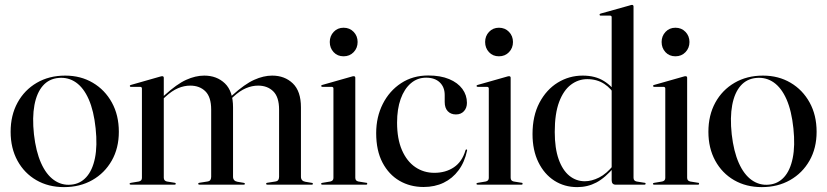

<svg xmlns="http://www.w3.org/2000/svg" viewBox="-20 -756 3387 786"><path d="M247 -446.5Q310.5 -446.5 360 -417.2Q409.5 -388 438 -336.2Q466.5 -284.5 466.5 -216.5Q466.5 -149.5 437.5 -98.5Q408.5 -47.5 358 -18.8Q307.5 10 242 10Q178 10 128.8 -18.5Q79.5 -47 51.5 -98.2Q23.5 -149.5 23.5 -216.5Q23.5 -284 51.8 -335.8Q80 -387.5 130.5 -417Q181 -446.5 247 -446.5ZM270.5 0Q308 -3 333.2 -30.8Q358.5 -58.5 368.8 -109Q379 -159.5 371.5 -230.5Q364 -302.5 343.2 -349.5Q322.5 -396.5 291 -418.5Q259.5 -440.5 220 -437Q180.5 -433.5 155.5 -405Q130.5 -376.5 121 -326Q111.5 -275.5 119 -206Q127 -136 148 -88.8Q169 -41.5 200.8 -19Q232.5 3.5 270.5 0Z M650.5 -437.5V-28.5Q650.5 -22 653.8 -18.2Q657 -14.5 663 -13L694 -8Q699.5 -7.5 699.5 -3.5Q699.5 0 694.5 0H515Q513.5 0 512 -1Q510.5 -2 510.5 -3.5Q510.5 -5 511.8 -6Q513 -7 515.5 -7.5L548.5 -13Q555 -14.5 558 -18.2Q561 -22 561 -27.5V-393.5Q561 -396.5 559.5 -398.2Q558 -400 554.5 -400.5H516Q513.5 -400.5 512.5 -401.5Q511.5 -402.5 511.5 -404Q511.5 -406 512.8 -407Q514 -408 516.5 -408.5L634 -442Q638.5 -443.5 640.8 -443.8Q643 -444 644.5 -444Q647.5 -444 649 -442.2Q650.5 -440.5 650.5 -437.5ZM641 -345 636 -350.5 653.5 -366Q704 -412 742.2 -429.2Q780.5 -446.5 816 -446.5Q867.5 -446.5 900.8 -414.5Q934 -382.5 934 -316.5V-32.5Q934 -24 938.5 -18.8Q943 -13.5 951.5 -12L978 -7.5Q982.5 -6.5 982.5 -3.5Q982.5 0 977.5 0H797Q791.5 0 791.5 -3.5Q791.5 -7.5 797.5 -8L829.5 -13Q838.5 -14.5 841.5 -19.8Q844.5 -25 844.5 -32.5V-307.5Q844.5 -358.5 821 -382Q797.5 -405.5 758.5 -405.5Q734 -405.5 709 -395Q684 -384.5 658 -360.5ZM919 -345 914 -350.5 931 -366Q982 -412 1020.5 -429.2Q1059 -446.5 1094 -446.5Q1145.5 -446.5 1178.8 -414.5Q1212 -382.5 1212 -316.5V-32.5Q1212 -24 1216.5 -18.8Q1221 -13.5 1229.5 -12L1256 -7.5Q1258.5 -7.5 1259.8 -6.2Q1261 -5 1261 -3.5Q1261 -2 1259.8 -1Q1258.5 0 1256 0H1075Q1069.5 0 1069.5 -3.5Q1069.5 -7.5 1075.5 -8L1107.5 -13Q1116.5 -14.5 1119.5 -19.8Q1122.5 -25 1122.5 -32.5V-307.5Q1122.5 -358.5 1098.8 -382Q1075 -405.5 1036.5 -405.5Q1012 -405.5 987 -395Q962 -384.5 936 -360.5Z M1434.5 -437.5V-28.5Q1434.5 -22 1437.5 -18.2Q1440.5 -14.5 1447 -13L1478 -8Q1481.5 -8 1482.5 -6.8Q1483.5 -5.5 1483.5 -3.5Q1483.5 -2 1482.2 -1Q1481 0 1478.5 0H1299Q1297 0 1295.8 -1Q1294.5 -2 1294.5 -3.5Q1294.5 -5 1295.8 -6Q1297 -7 1299.5 -7.5L1332.5 -13Q1339 -14.5 1342 -18.2Q1345 -22 1345 -27.5V-393.5Q1345 -396.5 1343.5 -398.2Q1342 -400 1338.5 -400.5H1299.5Q1297.5 -400.5 1296.2 -401.5Q1295 -402.5 1295 -404Q1295 -406 1296.2 -407Q1297.5 -408 1300 -408.5L1418 -442Q1422.5 -443.5 1424.5 -443.8Q1426.5 -444 1428.5 -444Q1431.5 -444 1433 -442.2Q1434.5 -440.5 1434.5 -437.5ZM1386.5 -525.5Q1361.5 -525.5 1345.8 -542.5Q1330 -559.5 1330 -584Q1330 -608.5 1346 -625.5Q1362 -642.5 1386.5 -642.5Q1411.5 -642.5 1427.8 -625.5Q1444 -608.5 1444 -584Q1444 -559.5 1427.8 -542.5Q1411.5 -525.5 1386.5 -525.5Z M1891.5 -335Q1891.5 -314 1879.2 -300.8Q1867 -287.5 1846.5 -287.5Q1825.5 -287.5 1813 -300.8Q1800.5 -314 1800.5 -338.5V-367Q1800.5 -399.5 1780.2 -418.8Q1760 -438 1724.5 -438Q1688.5 -438 1661.8 -415Q1635 -392 1620.2 -350.8Q1605.5 -309.5 1605.5 -254Q1605.5 -187.5 1625.5 -141.5Q1645.5 -95.5 1680 -72Q1714.5 -48.5 1758 -48.5Q1804.5 -48.5 1838.2 -71.2Q1872 -94 1885.5 -140.5Q1886 -142.5 1887.2 -143.5Q1888.5 -144.5 1889.5 -144.5Q1891 -144 1891.8 -142.8Q1892.5 -141.5 1892 -139.5Q1882 -92 1857.2 -58.8Q1832.5 -25.5 1796.2 -8Q1760 9.5 1714 9.5Q1659 9.5 1615.2 -16Q1571.5 -41.5 1545.8 -90.5Q1520 -139.5 1520 -211Q1520 -277 1547 -330.5Q1574 -384 1622 -415.5Q1670 -447 1733 -447Q1783.5 -447 1818.8 -432.2Q1854 -417.5 1872.8 -392Q1891.5 -366.5 1891.5 -335Z M2070.5 -437.5V-28.5Q2070.5 -22 2073.5 -18.2Q2076.5 -14.5 2083 -13L2114 -8Q2117.5 -8 2118.5 -6.8Q2119.5 -5.5 2119.5 -3.5Q2119.5 -2 2118.2 -1Q2117 0 2114.5 0H1935Q1933 0 1931.8 -1Q1930.5 -2 1930.5 -3.5Q1930.5 -5 1931.8 -6Q1933 -7 1935.5 -7.5L1968.5 -13Q1975 -14.5 1978 -18.2Q1981 -22 1981 -27.5V-393.5Q1981 -396.5 1979.5 -398.2Q1978 -400 1974.5 -400.5H1935.5Q1933.5 -400.5 1932.2 -401.5Q1931 -402.5 1931 -404Q1931 -406 1932.2 -407Q1933.5 -408 1936 -408.5L2054 -442Q2058.5 -443.5 2060.5 -443.8Q2062.5 -444 2064.5 -444Q2067.5 -444 2069 -442.2Q2070.5 -440.5 2070.5 -437.5ZM2022.5 -525.5Q1997.5 -525.5 1981.8 -542.5Q1966 -559.5 1966 -584Q1966 -608.5 1982 -625.5Q1998 -642.5 2022.5 -642.5Q2047.5 -642.5 2063.8 -625.5Q2080 -608.5 2080 -584Q2080 -559.5 2063.8 -542.5Q2047.5 -525.5 2022.5 -525.5Z M2484 -63V-65V-685.5Q2484 -688.5 2482.5 -690.2Q2481 -692 2477.5 -692H2438.5Q2436.5 -692 2435.5 -693.2Q2434.5 -694.5 2434.5 -696Q2434.5 -698 2435.8 -698.8Q2437 -699.5 2439 -700.5L2557 -733.5Q2561.5 -735 2563.5 -735.5Q2565.5 -736 2567.5 -736Q2570.5 -736 2572 -734Q2573.5 -732 2573.5 -729.5V-28.5Q2573.5 -22 2576.5 -18.2Q2579.5 -14.5 2586 -13L2617 -8Q2620.5 -8 2621.8 -6.8Q2623 -5.5 2623 -3.5Q2623 -2 2621.5 -1Q2620 0 2617.5 0H2500Q2492.5 0 2488.2 -4.5Q2484 -9 2484 -18.5ZM2160 -207Q2160 -281.5 2188.2 -335.2Q2216.5 -389 2263.2 -417.8Q2310 -446.5 2365.5 -446.5Q2417 -446.5 2452.5 -424.2Q2488 -402 2509.5 -365.5L2500.5 -360.5Q2483.5 -393 2453.8 -412.5Q2424 -432 2384 -432Q2347.5 -432 2317.2 -409.2Q2287 -386.5 2269 -338.8Q2251 -291 2251 -216Q2251 -149 2267 -104Q2283 -59 2310.8 -36.5Q2338.5 -14 2374 -14Q2402 -14 2432.5 -29.2Q2463 -44.5 2491.5 -80L2496.5 -74Q2457 -27.5 2421.2 -8.8Q2385.5 10 2343 10Q2290.5 10 2249.2 -16.5Q2208 -43 2184 -92Q2160 -141 2160 -207Z M2793 -437.5V-28.5Q2793 -22 2796 -18.2Q2799 -14.5 2805.5 -13L2836.5 -8Q2840 -8 2841 -6.8Q2842 -5.5 2842 -3.5Q2842 -2 2840.8 -1Q2839.5 0 2837 0H2657.5Q2655.5 0 2654.2 -1Q2653 -2 2653 -3.5Q2653 -5 2654.2 -6Q2655.5 -7 2658 -7.5L2691 -13Q2697.5 -14.5 2700.5 -18.2Q2703.5 -22 2703.5 -27.5V-393.5Q2703.5 -396.5 2702 -398.2Q2700.5 -400 2697 -400.5H2658Q2656 -400.5 2654.8 -401.5Q2653.5 -402.5 2653.5 -404Q2653.5 -406 2654.8 -407Q2656 -408 2658.5 -408.5L2776.5 -442Q2781 -443.5 2783 -443.8Q2785 -444 2787 -444Q2790 -444 2791.5 -442.2Q2793 -440.5 2793 -437.5ZM2745 -525.5Q2720 -525.5 2704.2 -542.5Q2688.5 -559.5 2688.5 -584Q2688.5 -608.5 2704.5 -625.5Q2720.5 -642.5 2745 -642.5Q2770 -642.5 2786.2 -625.5Q2802.5 -608.5 2802.5 -584Q2802.5 -559.5 2786.2 -542.5Q2770 -525.5 2745 -525.5Z M3103.5 -446.5Q3167 -446.5 3216.5 -417.2Q3266 -388 3294.5 -336.2Q3323 -284.5 3323 -216.5Q3323 -149.5 3294 -98.5Q3265 -47.5 3214.5 -18.8Q3164 10 3098.5 10Q3034.5 10 2985.2 -18.5Q2936 -47 2908 -98.2Q2880 -149.5 2880 -216.5Q2880 -284 2908.2 -335.8Q2936.5 -387.5 2987 -417Q3037.5 -446.5 3103.5 -446.5ZM3127 0Q3164.5 -3 3189.8 -30.8Q3215 -58.5 3225.2 -109Q3235.5 -159.5 3228 -230.5Q3220.5 -302.5 3199.8 -349.5Q3179 -396.5 3147.5 -418.5Q3116 -440.5 3076.5 -437Q3037 -433.5 3012 -405Q2987 -376.5 2977.5 -326Q2968 -275.5 2975.5 -206Q2983.5 -136 3004.5 -88.8Q3025.5 -41.5 3057.2 -19Q3089 3.5 3127 0Z"/></svg>

Font: Fraunces 96pt
Style: Regular
Weight: 400
Version: Version 1.000;[b76b70a41]